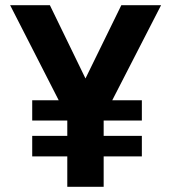

<svg xmlns="http://www.w3.org/2000/svg" viewBox="-20 -720 657 739"><path d="M600 -700H447L309 -418L172 -700H19L206 -334H104V-256H239V-197H104V-118H239V-1H379V-118H526V-197H379V-256H526V-334H412Z"/></svg>

Font: Arthouse Owned
Style: Bold
Weight: 700
Designer: Jeremy Tribby
Foundry: Tribby Type
Version: Version 1.000;PS 001.000;hotconv 1.0.88;makeotf.lib2.5.64775